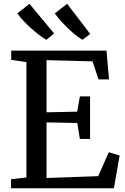

<svg xmlns="http://www.w3.org/2000/svg" viewBox="-20 -1016 674 1036"><path d="M122.5 -58.5V-681L40.5 -693V-743H554.5L568.5 -587.5H511.5L479.5 -685L231 -691.5V-410L396.5 -413.5L411 -496H466V-266.5H411L397 -352.5L231 -355.5V-55.5L510 -65.5L567 -194.5L625.5 -177L594.5 0H39.5V-49ZM230 -801.5Q212.5 -811.5 191.2 -827.5Q170 -843.5 148 -863.2Q126 -883 106.5 -903.8Q87 -924.5 73.5 -943.5L139 -995.5L272 -835.5L231 -801.5ZM424.5 -801.5Q401.5 -815 374 -838.5Q346.5 -862 320.5 -890Q294.5 -918 275.5 -943.5L342.5 -995.5L466.5 -833L425.5 -801.5Z"/></svg>

Font: Merriweather 20pt
Style: Regular
Weight: 400
Version: Version 2.100